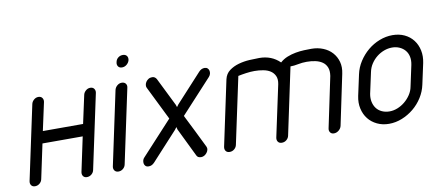

<svg xmlns="http://www.w3.org/2000/svg" viewBox="-66 -970 2770 1217"><g transform="rotate(-10 1319.0 -361.0)"><path d="M148 -516Q151 -531 164 -542.5Q177 -554 193 -554Q210 -554 218 -542.5Q226 -531 223 -516L184 -336H443L482 -516Q485 -531 498 -542.5Q511 -554 527 -554Q544 -554 552 -542.5Q560 -531 557 -516L455 -38Q452 -22 439 -11Q426 0 409 0Q393 0 385 -11Q377 -22 380 -38L427 -259H168L121 -38Q118 -22 105 -11Q92 0 75 0Q59 0 51 -11Q43 -22 46 -38Z M720 -685Q723 -702 736 -712.5Q749 -723 766 -723Q783 -723 791.5 -712.5Q800 -702 797 -685Q793 -669 779.5 -657.5Q766 -646 749 -646Q732 -646 724 -657.5Q716 -669 720 -685ZM683 -513Q687 -529 700 -540Q713 -551 729 -551Q746 -551 754.5 -540Q763 -529 759 -513L658 -38Q655 -22 642 -11Q629 0 612 0Q596 0 587.5 -11Q579 -22 582 -38Z M880 -492Q876 -500 877.5 -510.5Q879 -521 885 -530Q891 -539 901 -545.5Q911 -552 925 -552Q943 -552 953 -535L1043 -353L1048 -338L1059 -353L1226 -535Q1242 -552 1262 -552Q1274 -552 1281 -546Q1288 -540 1290.5 -530.5Q1293 -521 1290.5 -510.5Q1288 -500 1280 -491L1081 -275L1135 -167L1188 -59Q1193 -49 1190.5 -38.5Q1188 -28 1181 -19Q1174 -10 1164.5 -4.5Q1155 1 1144 1Q1122 1 1115 -15L1026 -198L1022 -214L1010 -198L843 -16Q827 1 807 1Q793 1 786 -6Q779 -13 777.5 -22.5Q776 -32 778.5 -42Q781 -52 788 -59L987 -275Z M1374 -38Q1371 -22 1358 -11Q1345 0 1328 0Q1311 0 1303 -11Q1295 -22 1298 -38L1387 -457Q1395 -492 1421.5 -511.5Q1448 -531 1482 -540.5Q1516 -550 1552 -552Q1588 -554 1615 -554Q1694 -554 1747 -502Q1768 -521 1794.5 -531.5Q1821 -542 1849 -547Q1877 -552 1903.5 -553Q1930 -554 1950 -554Q1991 -554 2025.5 -540Q2060 -526 2083 -500.5Q2106 -475 2115.5 -440.5Q2125 -406 2116 -364L2048 -40Q2044 -24 2030 -12.5Q2016 -1 1999 -1Q1983 -1 1975 -12.5Q1967 -24 1971 -40L2039 -364Q2044 -397 2035 -419Q2026 -441 2007 -454Q1988 -467 1962 -472.5Q1936 -478 1907 -478Q1878 -478 1851 -472.5Q1824 -467 1801 -467L1710 -38Q1707 -22 1694 -11Q1681 0 1664 0Q1647 0 1639 -11Q1631 -22 1634 -38L1705 -370Q1711 -401 1701.5 -422Q1692 -443 1673 -455.5Q1654 -468 1626.5 -473Q1599 -478 1571 -478Q1545 -478 1516.5 -474Q1488 -470 1465 -465Z M2220 -342Q2229 -385 2253.5 -423Q2278 -461 2312 -489.5Q2346 -518 2387.5 -534Q2429 -550 2471 -550Q2514 -550 2548 -534Q2582 -518 2604 -489.5Q2626 -461 2634 -423Q2642 -385 2633 -342L2604 -208Q2595 -165 2571 -127Q2547 -89 2513 -61Q2479 -33 2438 -16.5Q2397 0 2354 0Q2312 0 2277.5 -16.5Q2243 -33 2221 -61Q2199 -89 2190.5 -127Q2182 -165 2191 -208ZM2268 -208Q2263 -181 2268 -157Q2273 -133 2286.5 -115Q2300 -97 2322 -87Q2344 -77 2371 -77Q2396 -77 2421.5 -87Q2447 -97 2469 -115Q2491 -133 2507 -157Q2523 -181 2528 -208L2557 -343Q2563 -372 2558 -396Q2553 -420 2538.5 -437Q2524 -454 2502.5 -463.5Q2481 -473 2455 -473Q2429 -473 2403.5 -463.5Q2378 -454 2356.5 -437Q2335 -420 2319 -396Q2303 -372 2297 -342Z"/></g></svg>

Font: VDS Compensated
Style: Light Italic
Weight: 300
Italic angle: -12°
Designer: artmaker
Foundry: artmaker
Version: Version 1.000 2012 initial release